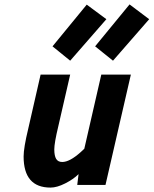

<svg xmlns="http://www.w3.org/2000/svg" viewBox="-20 -838 696 870"><path d="M492 -563 411 -628 567 -818 656 -751ZM298 -563 218 -628 373 -817 462 -751ZM209 12Q87 12 87 -129Q87 -168 108 -255L164 -500H298L244 -265Q226 -190 226 -161Q226 -132 234.5 -118Q243 -104 262 -104Q296 -104 346 -149L362 -164L439 -500H573L458 0H330L336 -49Q313 -26 275.5 -7Q238 12 209 12Z"/></svg>

Font: Titillium Web
Style: Bold Italic
Weight: 700
Italic angle: -13°
Version: Version 1.001;PS 57.000;hotconv 1.0.70;makeotf.lib2.5.55311